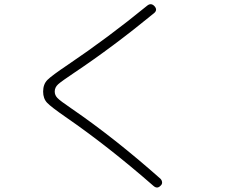

<svg xmlns="http://www.w3.org/2000/svg" viewBox="-20 -804 1040 889"><path d="M283.2 -262.7Q216.8 -308.6 198.2 -328.1Q179.7 -347.7 179.7 -379.9Q179.7 -414.1 199.7 -434.1Q219.7 -454.1 293.9 -503.9Q480.5 -629.9 662.1 -778.3Q679.7 -792 695.3 -775.4Q710.9 -757.8 693.4 -743.2Q502.9 -586.9 323.2 -466.8Q264.6 -427.7 249 -413.6Q233.4 -399.4 233.4 -379.9Q233.4 -363.3 246.1 -350.1Q258.8 -336.9 310.5 -301.8Q508.8 -166 722.7 23.4Q729.5 30.3 730.5 39.6Q731.4 48.8 723.6 55.7Q708 72.3 690.4 56.6Q481.4 -126 283.2 -262.7Z"/></svg>

Font: Rounded Mgen+ 1m light
Style: Regular
Weight: 200
Designer: [Source Han Sans]
Ryoko NISHIZUKA  (kana & ideographs); Paul D. Hunt (Latin, Greek & Cyrillic); Wenlong ZHANG  (bopomofo
Version: Version 1.059.20150602